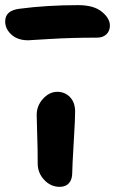

<svg xmlns="http://www.w3.org/2000/svg" viewBox="-66 -723 446 744"><path d="M43 -566.9Q2.4 -566.9 -21.7 -588.9Q-45.9 -610.8 -45.9 -640.1Q-45.9 -682.1 8.8 -689Q115.7 -703.1 236.8 -703.1Q297.4 -703.1 328.6 -677.5Q359.9 -651.9 359.9 -624Q359.9 -603 346.4 -590.1Q333 -577.1 310.1 -577.1Q210 -577.1 127.9 -572Q45.9 -566.9 43 -566.9ZM165 1Q130.4 1 105.2 -26.1Q80.1 -53.2 80.1 -88.9Q80.1 -147.9 78.1 -202.9Q76.2 -257.8 76.2 -277.8Q76.2 -313.5 100.8 -340.3Q125.5 -367.2 155.8 -367.2Q185.1 -367.2 204.8 -347.2Q224.6 -327.1 225.1 -292Q225.6 -269.5 219.7 -172.4Q213.9 -75.2 213.9 -53.2Q213.9 -27.8 201.4 -13.4Q189 1 165 1Z"/></svg>

Font: Shantell Sans Irregular Bouncy
Style: Regular
Weight: 600
Designer: Stephen Nixon, Anya Danilova, Shantell Martin
Foundry: Arrow Type
Version: Version 1.006;[9816181b4]